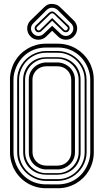

<svg xmlns="http://www.w3.org/2000/svg" viewBox="-20 -973 539 992"><path d="M279.3 -747.3Q305.2 -747.1 329 -740.5Q352.8 -733.9 373.3 -721.8Q393.8 -709.7 410.6 -692.9Q427.5 -676 439.5 -655.4Q451.4 -634.8 457.9 -611Q464.4 -587.2 464.4 -561.3L464.6 -186.5Q464.6 -160.6 458.1 -136.8Q451.7 -113 439.7 -92.4Q427.7 -71.8 410.9 -54.9Q394 -38.1 373.5 -26Q353 -13.9 329.2 -7.2Q305.4 -0.5 279.5 -0.5H217.5Q191.7 -0.5 167.7 -7.1Q143.8 -13.7 123.2 -25.8Q102.5 -37.8 85.7 -54.7Q68.8 -71.5 56.9 -92.2Q44.9 -112.8 38.3 -136.7Q31.7 -160.6 31.7 -186.5L31.5 -561.3Q31.5 -587.2 38.1 -611.1Q44.7 -635 56.6 -655.6Q68.6 -676.3 85.4 -693.1Q102.3 -710 122.9 -722Q143.6 -734.1 167.4 -740.7Q191.2 -747.3 217.3 -747.3ZM432.6 -122.6Q439.2 -138.4 442.9 -153.8Q446.5 -169.2 446.5 -186.5L446.3 -561.3Q446.3 -578.6 442.6 -594Q439 -609.4 432.4 -625.2Q422.1 -649.2 406.6 -668.1Q391.1 -687 371.3 -700.2Q351.6 -713.4 328 -720.5Q304.4 -727.5 278.1 -727.5L217.8 -727.3H217.5Q191.4 -727.3 167.8 -720.3Q144.3 -713.4 124.5 -700.2Q104.7 -687 89.2 -668.1Q73.7 -649.2 63.5 -625.2Q56.9 -609.4 53.2 -594Q49.6 -578.6 49.6 -561.3L49.8 -186.5Q49.8 -169.2 53.5 -153.8Q57.1 -138.4 63.7 -122.6Q74 -98.6 89.5 -79.7Q105 -60.8 124.8 -47.6Q144.5 -34.4 168.1 -27.5Q191.7 -20.5 217.8 -20.5H218L278.3 -20.3Q304.7 -20.3 328.2 -27.3Q351.8 -34.4 371.6 -47.6Q391.4 -60.8 406.9 -79.7Q422.4 -98.6 432.6 -122.6ZM217.8 -38.3Q188.7 -38.3 161.9 -49.8Q135 -61.3 114.3 -81.3Q93.5 -101.3 81.2 -128.3Q68.8 -155.3 68.8 -186.5L68.6 -561.3Q68.6 -582 74.2 -601.1Q79.8 -620.1 90 -636.6Q100.1 -653.1 114 -666.5Q127.9 -679.9 144.5 -689.5Q161.1 -699 179.7 -704.2Q198.2 -709.5 217.5 -709.5H279.5Q298.8 -709.2 317.4 -703.9Q335.9 -698.5 352.3 -689Q368.7 -679.4 382.4 -666Q396.2 -652.6 406.1 -636.2Q416 -619.9 421.6 -600.8Q427.2 -581.8 427.2 -561.3L427.5 -186.5Q427.5 -165.8 421.9 -146.9Q416.3 -127.9 406.4 -111.6Q396.5 -95.2 382.7 -81.8Q368.9 -68.4 352.5 -58.8Q336.2 -49.3 317.6 -43.9Q299.1 -38.6 279.8 -38.3ZM78.9 -186.5Q78.9 -158.7 89.6 -133.5Q100.3 -108.4 119.1 -89.2Q137.9 -70.1 163.2 -58.7Q188.5 -47.4 217.8 -47.4H278.6Q307.9 -47.4 333.1 -58.7Q358.4 -70.1 377.2 -89.2Q396 -108.4 406.7 -133.5Q417.5 -158.7 417.5 -186.5L417.2 -561.3Q417.2 -589.1 406.5 -614.3Q395.8 -639.4 377 -658.6Q358.2 -677.7 332.9 -689.1Q307.6 -700.4 278.3 -700.4H217.5Q188.2 -700.4 163 -689.1Q137.7 -677.7 118.9 -658.6Q100.1 -639.4 89.4 -614.3Q78.6 -589.1 78.6 -561.3ZM279.3 -677.2Q303.7 -677 325.1 -668.2Q346.4 -659.4 362.3 -644Q378.2 -628.7 387.2 -607.4Q396.2 -586.2 396.2 -561.3L396.5 -186.5Q396.5 -161.6 387.5 -140.4Q378.4 -119.1 362.5 -103.8Q346.7 -88.4 325.3 -79.6Q304 -70.8 279.5 -70.6V-70.3H217.8V-70.6Q193.1 -70.6 171.5 -79.2Q149.9 -87.9 134 -103.4Q118.2 -118.9 109 -140.1Q99.9 -161.4 99.9 -186.5L99.6 -561.3Q99.6 -586.4 108.8 -607.7Q117.9 -628.9 133.8 -644.4Q149.7 -659.9 171.3 -668.6Q192.9 -677.2 217.5 -677.2V-677.5H279.3ZM278.6 -78.4Q300.5 -78.4 320.2 -87Q339.8 -95.7 354.6 -110.6Q369.4 -125.5 377.9 -145.1Q386.5 -164.8 386.5 -186.5L386.2 -561.3Q386.2 -583 377.7 -602.7Q369.1 -622.3 354.4 -637.1Q339.6 -651.9 319.9 -660.6Q300.3 -669.4 278.3 -669.4H217.5Q195.6 -669.4 175.9 -660.6Q156.2 -651.9 141.5 -637.1Q126.7 -622.3 118.2 -602.7Q109.6 -583 109.6 -561.3L109.9 -186.5Q109.9 -164.8 118.4 -145.1Q127 -125.5 141.7 -110.6Q156.5 -95.7 176.1 -87Q195.8 -78.4 217.8 -78.4ZM367.4 -186.5Q367.4 -167.7 360.4 -151.7Q353.3 -135.7 341.2 -123.9Q329.1 -112.1 313 -105.1Q296.9 -98.1 278.6 -97.4H278.3V-97.7H218V-97.4H217.8Q199.5 -98.1 183.2 -105.1Q167 -112.1 154.9 -123.9Q142.8 -135.7 135.9 -151.7Q128.9 -167.7 128.9 -186.5L128.7 -561.3Q128.7 -580.1 135.6 -596.1Q142.6 -612.1 154.7 -623.9Q166.7 -635.7 183 -642.7Q199.2 -649.7 217.5 -650.4H217.8V-650.1H278.1V-650.4H278.3Q296.6 -649.7 312.7 -642.7Q328.9 -635.7 340.9 -623.9Q353 -612.1 360.1 -596.1Q367.2 -580.1 367.2 -561.3ZM278.6 -117.4Q292.7 -117.4 305.4 -122.7Q318.1 -127.9 327.6 -137.3Q337.2 -146.7 342.8 -159.3Q348.4 -171.9 348.4 -186.5L348.1 -561.3Q348.1 -575.9 342.5 -588.5Q336.9 -601.1 327.4 -610.5Q317.9 -619.9 305.2 -625.1Q292.5 -630.4 278.3 -630.4H278.1V-630.6H217.8V-630.4H217.5Q203.4 -630.4 190.7 -625.1Q178 -619.9 168.5 -610.5Q158.9 -601.1 153.3 -588.5Q147.7 -575.9 147.7 -561.3L147.9 -186.5Q147.9 -171.9 153.6 -159.3Q159.2 -146.7 168.7 -137.3Q178.2 -127.9 190.9 -122.7Q203.6 -117.4 217.8 -117.4H218V-117.2H278.3V-117.4ZM249.5 -814 219.5 -784.9Q211.7 -776.6 200.9 -772.2Q190.2 -767.8 178.8 -767.7Q167.5 -767.6 156.6 -771.7Q145.8 -775.9 137.5 -784.9Q128.9 -793.5 124.6 -804.3Q120.4 -815.2 120.4 -826.4Q120.4 -837.6 124.9 -848.5Q129.4 -859.4 138.4 -867.9L208.5 -936Q215.3 -942.9 224.6 -947.9Q233.9 -952.9 244.6 -952.9Q255.9 -952.9 267.6 -949.7Q279.3 -946.5 290.5 -936L360.6 -867.9Q369.6 -859.4 374.1 -848.5Q378.7 -837.6 378.7 -826.4Q378.7 -815.2 374.4 -804.3Q370.1 -793.5 361.6 -784.9Q353.3 -775.9 342.4 -771.7Q331.5 -767.6 320.2 -767.7Q308.8 -767.8 298.1 -772.2Q287.4 -776.6 279.5 -784.9ZM152.6 -853Q146.5 -847.4 143.3 -840.3Q140.1 -833.3 140.1 -825.8Q140.1 -818.4 143.2 -811.2Q146.2 -804 152.6 -797.9Q158.2 -792.2 165.2 -789.7Q172.1 -787.1 179.4 -787.2Q186.8 -787.4 193.8 -790.4Q200.9 -793.5 206.5 -799.1L249.5 -839.8L292.5 -799.1Q298.1 -793.5 305.2 -790.4Q312.3 -787.4 319.6 -787.2Q326.9 -787.1 333.9 -789.7Q340.8 -792.2 346.4 -797.9Q352.8 -804 355.8 -811.2Q358.9 -818.4 358.9 -825.8Q358.9 -833.3 355.7 -840.3Q352.5 -847.4 346.4 -853L277.6 -921.9Q270 -928 262.1 -930.8Q254.2 -933.6 246.6 -932.9Q239.7 -932.9 233.3 -929.7Q226.8 -926.5 221.4 -921.9ZM230.5 -905Q235.4 -909.2 239.7 -911.5Q244.1 -913.8 248.5 -913.9Q252.9 -914.1 257.6 -911.6Q262.2 -909.2 267.6 -904.1L334.5 -841.1Q337.9 -837.6 339.1 -833.6Q340.3 -829.6 340 -825.7Q339.6 -821.8 337.9 -818.1Q336.2 -814.5 333.5 -812Q331.3 -809.3 327.8 -807.9Q324.2 -806.4 320.3 -806.3Q316.4 -806.2 312.4 -807.6Q308.3 -809.1 305.4 -812L249.5 -866L193.6 -812Q190.7 -809.1 186.8 -807.6Q182.9 -806.2 178.8 -806.3Q174.8 -806.4 171.3 -807.9Q167.7 -809.3 165.5 -812Q162.8 -814.5 161.1 -818.1Q159.4 -821.8 159.1 -825.7Q158.7 -829.6 159.9 -833.6Q161.1 -837.6 164.6 -841.1ZM249.5 -879.9 311.5 -818.8Q314.5 -815.9 318.6 -815.6Q322.8 -815.2 326.4 -818.8Q329.6 -822 330.4 -826.4Q331.3 -830.8 327.6 -834L258.5 -900.9Q257.1 -902.1 254.9 -903.1Q252.7 -904.1 250.2 -904.3Q247.8 -904.5 245.2 -903.8Q242.7 -903.1 240.5 -900.9L171.6 -834Q167.7 -830.8 168.6 -826.4Q169.4 -822 172.6 -818.8Q176.3 -815.2 180.4 -815.6Q184.6 -815.9 187.5 -818.8Z"/></svg>

Font: TafelwerkOT
Style: Regular
Weight: 400
Designer: Peter Wiegel
Foundry: Peter Wiegel, based on an original design named Oxford by Christine Lord, 1969
Version: Version 1.000